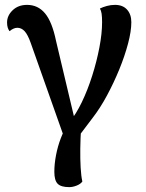

<svg xmlns="http://www.w3.org/2000/svg" viewBox="-20 -544 599 788"><path d="M295 26 244 22 106 -368Q94 -402 81 -416Q68 -430 51 -430Q43 -430 34.5 -426Q26 -422 19 -416Q14 -423 11.5 -431.5Q9 -440 9 -452Q9 -480 32 -502Q55 -524 91 -524Q136 -524 165 -489Q194 -454 210 -376L290 -39L265 -43Q292 -75 316 -125Q340 -175 358.5 -233.5Q377 -292 388 -349.5Q399 -407 399 -453Q399 -475 397 -488Q395 -501 390 -509Q402 -515 418.5 -519.5Q435 -524 452 -524Q484 -524 501.5 -504.5Q519 -485 519 -453Q519 -416 505.5 -365Q492 -314 469.5 -259Q447 -204 419 -152Q391 -100 360 -60ZM264 224Q230 224 216.5 210Q203 196 203 161Q203 129 210 92.5Q217 56 229.5 23.5Q242 -9 257 -32L313 -22Q310 24 309.5 66.5Q309 109 311 144Q313 179 318 201Q311 211 295 217.5Q279 224 264 224Z"/></svg>

Font: Arima SemiBold
Style: Regular
Weight: 600
Designer: Joana Correia and Natanael Gama
Foundry: NDISCOVER
Version: Version 1.101;gftools[0.9.23]